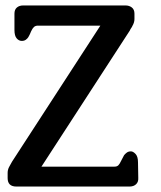

<svg xmlns="http://www.w3.org/2000/svg" viewBox="-20 -684 589 704"><path d="M132 -73H400Q409 -73 414 -78Q419 -83 424 -94Q427 -99 429.5 -104.5Q432 -110 435 -115Q439 -120 445 -124.5Q451 -129 460 -129Q468 -129 477 -119.5Q486 -110 486 -89L487 -32Q488 -17 479 -8.5Q470 0 455 0H40Q8 0 8 -31V-50Q8 -61 13 -71Q18 -81 24 -91L348 -590H119Q110 -590 104.5 -585Q99 -580 94 -569Q92 -564 89.5 -558.5Q87 -553 84 -548Q81 -543 75 -538.5Q69 -534 60 -534Q49 -534 41 -543.5Q33 -553 33 -574V-634Q33 -649 42 -656.5Q51 -664 65 -664H440Q454 -664 463.5 -656.5Q473 -649 473 -634V-614Q473 -602 466 -590Q464 -585 461 -581Q458 -577 456 -572Z"/></svg>

Font: Jura
Style: Bold
Weight: 700
Designer: Ed Merritt
Foundry: Ten by Twenty
Version: Version 1.007